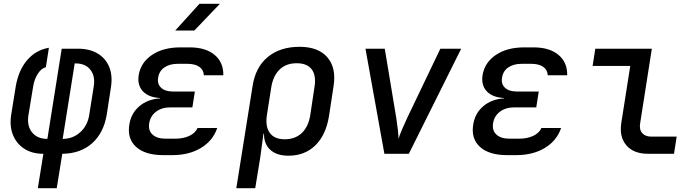

<svg xmlns="http://www.w3.org/2000/svg" viewBox="-20 -805 3640 1005"><path d="M178 180 207 0Q148 0 107 -26.5Q66 -53 47.5 -99.5Q29 -146 39 -207L62 -350Q76 -436 121.5 -489.5Q167 -543 236 -555L220 -453Q197 -448 178.5 -419.5Q160 -391 154 -355L129 -203Q120 -147 147.5 -112.5Q175 -78 228 -78L303 -550H389Q449 -550 491 -525Q533 -500 551.5 -455Q570 -410 561 -350L539 -207Q523 -109 462 -55Q401 -1 306 0L277 180ZM308 -78Q361 -78 399.5 -112.5Q438 -147 447 -203L471 -355Q479 -407 453 -440Q427 -473 376 -473H371Z M882 7H834Q740 7 692.5 -36Q645 -79 657 -153Q666 -212 709.5 -249Q753 -286 818 -290V-292Q758 -295 728 -327Q698 -359 706 -412Q717 -478 775.5 -517.5Q834 -557 924 -557H973Q1056 -557 1103 -518Q1150 -479 1149 -411H1047Q1046 -439 1023.5 -455Q1001 -471 960 -471H911Q868 -471 840.5 -452Q813 -433 808 -399Q802 -366 823 -346Q844 -326 885 -326H1000L987 -243H873Q827 -243 797 -220.5Q767 -198 761 -160Q755 -122 778.5 -100.5Q802 -79 848 -79H896Q940 -79 971.5 -94Q1003 -109 1014 -135H1117Q1095 -69 1032.5 -31Q970 7 882 7ZM897 -645 1024 -785H1131L997 -645Z M1217 180 1302 -354Q1317 -453 1381.5 -506.5Q1446 -560 1548 -560Q1646 -560 1693.5 -505Q1741 -450 1726 -354L1702 -197Q1686 -98 1630.5 -44Q1575 10 1490 10Q1428 10 1394.5 -21Q1361 -52 1362 -105H1359L1342 21L1316 180ZM1470 -76Q1525 -76 1559.5 -108.5Q1594 -141 1604 -202L1626 -349Q1636 -409 1612 -441.5Q1588 -474 1533 -474Q1478 -474 1444 -441.5Q1410 -409 1400 -349L1377 -202Q1368 -142 1392.5 -109Q1417 -76 1470 -76Z M1992 0 1893 -550H1994L2054 -189Q2059 -157 2062.5 -126.5Q2066 -96 2066 -78Q2071 -96 2084 -126.5Q2097 -157 2112 -189L2285 -550H2394L2120 0Z M2682 7H2634Q2540 7 2492.5 -36Q2445 -79 2457 -153Q2466 -212 2509.5 -249Q2553 -286 2618 -290V-292Q2558 -295 2528 -327Q2498 -359 2506 -412Q2517 -478 2575.5 -517.5Q2634 -557 2724 -557H2773Q2856 -557 2903 -518Q2950 -479 2949 -411H2847Q2846 -439 2823.5 -455Q2801 -471 2760 -471H2711Q2668 -471 2640.5 -452Q2613 -433 2608 -399Q2602 -366 2623 -346Q2644 -326 2685 -326H2800L2787 -243H2673Q2627 -243 2597 -220.5Q2567 -198 2561 -160Q2555 -122 2578.5 -100.5Q2602 -79 2648 -79H2696Q2740 -79 2771.5 -94Q2803 -109 2814 -135H2917Q2895 -69 2832.5 -31Q2770 7 2682 7Z M3372 0Q3297 0 3259 -44Q3221 -88 3232 -161L3279 -460H3082L3096 -550H3392L3331 -161Q3325 -128 3341 -109Q3357 -90 3388 -90H3522L3508 0Z"/></svg>

Font: JetBrains Mono NL Medium
Style: Italic
Weight: 500
Italic angle: -9°
Monospace: yes
Designer: Philipp Nurullin, Konstantin Bulenkov
Foundry: JetBrains
Version: Version 2.305; ttfautohint (v1.8.4.7-5d5b)